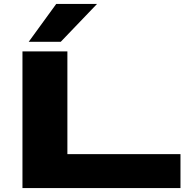

<svg xmlns="http://www.w3.org/2000/svg" viewBox="-20 -963 977 983"><path d="M95 0V-700H325V-174H904V0ZM127 -749 268 -943H477L291 -749Z"/></svg>

Font: Georama ExtraExtended
Style: Bold
Weight: 700
Width: 8
Designer: Jean-Baptiste Levee
Foundry: Production Type
Version: Version 1.000